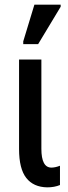

<svg xmlns="http://www.w3.org/2000/svg" viewBox="-20 -796 293 826"><path d="M183 10Q124 9 93 -30.5Q62 -70 62 -155V-540H158V-156Q158 -75 201 -75Q218 -75 238 -83V0Q214 10 183 10ZM80 -606V-618L128 -776H241V-767L144 -606Z"/></svg>

Font: Noto Sans ExtraCondensed Medium
Style: Regular
Weight: 500
Width: 2
Designer: Monotype Design Team
Foundry: Monotype Imaging Inc.
Version: Version 2.013; ttfautohint (v1.8.4.7-5d5b)